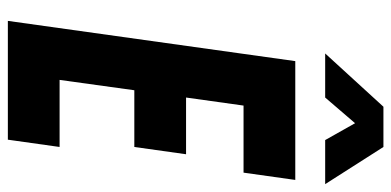

<svg xmlns="http://www.w3.org/2000/svg" viewBox="-280 -740 1020 501"><g transform="rotate(90 230.5 -490.0)"><path d="M450 -750 431 -615H256L235 -465H383L364 -330H216L189 -135H364L345 0H35L140 -750ZM120 -828 259 -980H364L461 -828H346L302 -906L235 -828Z"/></g></svg>

Font: Mohave
Style: Bold Italic
Weight: 700
Italic angle: -8°
Designer: Gumpita Rahayu
Foundry: Tokotype
Version: Version 2.003; ttfautohint (v1.8.3)